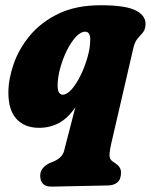

<svg xmlns="http://www.w3.org/2000/svg" viewBox="-20 -478 576 733"><path d="M177 234.5Q133.5 235 133.5 192Q133.5 174.5 145.8 161.5Q158 148.5 177 141.5Q217.5 126.5 224.5 98.5L267.5 -68Q239 -26.5 204.8 -8.2Q170.5 10 129 10Q75 10 43.5 -23.2Q12 -56.5 12 -124.5Q12 -175 31.8 -232.8Q51.5 -290.5 93.8 -341.8Q136 -393 203 -425.5Q270 -458 365 -458Q463.5 -458 502 -436.2Q540.5 -414.5 535 -378Q533 -362 523.8 -352Q514.5 -342 504.5 -329.8Q494.5 -317.5 489 -294L404.5 71Q400 90 398.2 109.5Q396.5 129 409 137.5L422 146.5Q442 160 442 180.5Q442 206.5 428.5 218Q415 229.5 393 230ZM200 -150.5Q200 -132 205.8 -124.2Q211.5 -116.5 219 -116.5Q235.5 -116.5 253.8 -137.2Q272 -158 288 -190.8Q304 -223.5 314.2 -259.8Q324.5 -296 324.5 -327Q324.5 -357 305 -357Q288 -357 269.5 -337Q251 -317 235.2 -285.2Q219.5 -253.5 209.8 -217.8Q200 -182 200 -150.5Z"/></svg>

Font: Fraunces 144pt SuperSoft Black
Style: Italic
Weight: 900
Italic angle: -16°
Version: Version 1.000;[b76b70a41]